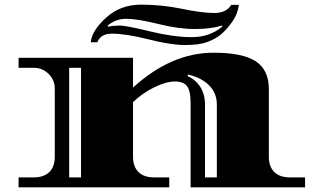

<svg xmlns="http://www.w3.org/2000/svg" viewBox="-20 -807 1364 827"><path d="M329 -43V-515H278V-43ZM553 -558V-430Q718 -580 900 -580Q1025 -580 1081.5 -543Q1138 -506 1138 -423V-132Q1138 -89 1161.5 -66Q1185 -43 1228 -43H1294V0H801V-364Q801 -415 786 -435.5Q771 -456 733 -456Q695 -456 643.5 -430.5Q592 -405 553 -367V-132Q553 -89 576.5 -66Q600 -43 643 -43H709V0H60V-43H126Q169 -43 192.5 -66Q216 -89 216 -132V-426Q216 -462 189.5 -488.5Q163 -515 126 -515H60V-558ZM863 -357V-43H914V-357Q914 -405 881.5 -438.5Q849 -472 790 -486L788 -479Q823 -464 843 -432Q863 -400 863 -357ZM936 -697Q889 -682 819 -682Q749 -682 660.5 -704Q572 -726 524.5 -726Q477 -726 443 -696L446 -692Q469 -697 496 -697Q523 -697 625.5 -672Q728 -647 806 -647Q884 -647 938 -693ZM461 -662Q414 -662 399 -625H371Q375 -674 436.5 -730.5Q498 -787 588 -787Q678 -787 764 -769Q850 -751 902.5 -751Q955 -751 976 -786H1009Q1004 -746 979.5 -712Q955 -678 931.5 -658.5Q908 -639 873 -626Q838 -613 777 -613Q716 -613 619.5 -637.5Q523 -662 461 -662Z"/></svg>

Font: Diplomata
Style: Regular
Weight: 400
Width: 7
Designer: Eduardo Rodriguez Tunni
Foundry: Eduardo Rodriguez Tunni
Version: Version 1.001